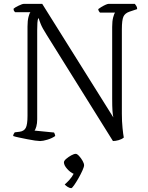

<svg xmlns="http://www.w3.org/2000/svg" viewBox="-20 -728 764 991"><path d="M187 0Q179 0 160.5 -2.5Q142 -5 120.5 -9.5Q99 -14 79 -18Q59 -22 48 -26Q48 -32 51 -37Q54 -42 56 -45L81 -48Q104 -51 113 -68Q122 -85 122 -130V-591Q122 -621 127 -640.5Q132 -660 137 -665H58Q55 -668 52.5 -671.5Q50 -675 50 -683Q56 -689 75.5 -698.5Q95 -708 103 -708H198L565 -122Q562 -134 560.5 -156.5Q559 -179 559 -220V-589Q559 -619 564 -638Q569 -657 574 -663H496Q493 -666 490.5 -670Q488 -674 487 -681Q492 -685 502.5 -691.5Q513 -698 524 -703Q535 -708 540 -708H676Q679 -704 683.5 -697.5Q688 -691 688 -681L649 -668Q625 -660 617 -642Q609 -624 609 -577V-141Q609 -101 612.5 -67Q616 -33 619 -18Q608 -9 592 -4.5Q576 0 563 0L221 -548Q198 -584 190 -604.5Q182 -625 180 -633H177Q174 -625 173 -609.5Q172 -594 172 -573V-112Q172 -91 167.5 -75Q163 -59 158 -54L259 -44Q260 -42 262 -37.5Q264 -33 265 -26Q248 -14 224.5 -7Q201 0 187 0ZM348 243Q339 243 329 236.5Q319 230 314 224Q325 215 338.5 200Q352 185 360 169Q343 162 326.5 143.5Q310 125 310 110Q310 102 321.5 92Q333 82 347.5 74Q362 66 371 66Q378 66 388.5 77.5Q399 89 406.5 102.5Q414 116 414 125Q414 133 405.5 152Q397 171 385 192Q373 213 362.5 228Q352 243 348 243Z"/></svg>

Font: Texturina 72pt ExtraLight
Style: Regular
Weight: 200
Designer: Guillermo Torres Carreño
Foundry: Omnibus-Type
Version: Version 1.002; ttfautohint (v1.8.3)